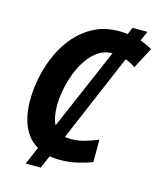

<svg xmlns="http://www.w3.org/2000/svg" viewBox="-122 -847 841 1010"><g transform="rotate(15 298.0 -342.5)"><path d="M115 75 156 -21Q104 -51 77.5 -110.5Q51 -170 51 -252Q51 -316 65 -382.5Q79 -449 107 -510Q135 -571 178 -619.5Q221 -668 278.5 -696.5Q336 -725 409 -725Q435 -725 457 -722L473 -760H554L531 -707Q563 -696 596 -677L536 -563Q523 -571 509.5 -578.5Q496 -586 481 -591L278 -114Q293 -111 311 -111Q347 -111 383.5 -121Q420 -131 457 -147V-25Q425 -12 379.5 -1Q334 10 280 10Q252 10 227 5L197 75ZM195 -259Q196 -195 215 -160L406 -604Q362 -603 328 -579.5Q294 -556 269 -518Q244 -480 227.5 -434.5Q211 -389 203 -343.5Q195 -298 195 -259Z"/></g></svg>

Font: Noto Sans SemiCondensed
Style: Bold Italic
Weight: 700
Width: 4
Italic angle: -12°
Designer: Monotype Design Team
Foundry: Monotype Imaging Inc.
Version: Version 2.013; ttfautohint (v1.8.4.7-5d5b)